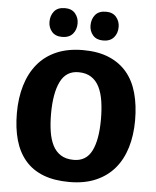

<svg xmlns="http://www.w3.org/2000/svg" viewBox="-60 -946 812 1002"><g transform="rotate(5 346.5 -445.0)"><path d="M655 -344Q655 -266 635.5 -201.5Q616 -137 577 -91Q538 -45 479 -19.5Q420 6 340 6Q261 6 203.5 -16.5Q146 -39 109 -82.5Q72 -126 54.5 -188Q37 -250 37 -330Q37 -408 56.5 -473.5Q76 -539 115 -586.5Q154 -634 213.5 -660Q273 -686 353 -686Q432 -686 489 -662Q546 -638 583 -594Q620 -550 637.5 -486.5Q655 -423 655 -344ZM215 -341Q215 -290 221.5 -248Q228 -206 243.5 -175.5Q259 -145 286 -128Q313 -111 354 -111Q419 -111 448 -169Q477 -227 477 -334Q477 -385 470.5 -428Q464 -471 448.5 -502.5Q433 -534 406 -551.5Q379 -569 339 -569Q274 -569 244.5 -508.5Q215 -448 215 -341ZM237 -745Q202 -745 183.5 -766.5Q165 -788 165 -818Q165 -851 183.5 -873.5Q202 -896 240 -896Q275 -896 293.5 -874Q312 -852 312 -822Q312 -789 293 -767Q274 -745 237 -745ZM452 -745Q417 -745 398.5 -766.5Q380 -788 380 -818Q380 -851 398.5 -873.5Q417 -896 455 -896Q490 -896 508.5 -874Q527 -852 527 -822Q527 -789 508 -767Q489 -745 452 -745Z"/></g></svg>

Font: Amaranth
Style: Bold
Weight: 700
Designer: Gesine Todt
Foundry: Gesine Todt
Version: Version 1.001